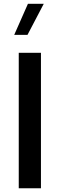

<svg xmlns="http://www.w3.org/2000/svg" viewBox="-20 -1010 319 1030"><path d="M129.9 -989.7H214.8L127.4 -822.8H56.2ZM199.7 0H80.6V-726.6H199.7Z"/></svg>

Font: Estedad-FD SemiBold
Style: Regular
Weight: 600
Designer: Amin Abedi
Version: Version 7.3